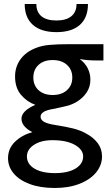

<svg xmlns="http://www.w3.org/2000/svg" viewBox="-20 -692 545 956"><path d="M241 6Q185 6 149.5 29Q114 52 114 87Q114 125 151.5 147.5Q189 170 253 170Q319 170 356.5 147Q394 124 394 87Q394 53 353 29.5Q312 6 241 6ZM340 -306Q340 -345 313.5 -369Q287 -393 242 -393Q198 -393 172 -369Q146 -345 146 -306Q146 -267 172 -243Q198 -219 242 -219Q287 -219 313.5 -243Q340 -267 340 -306ZM495 -472V-391H460Q415 -391 377 -398Q403 -379 416.5 -352.5Q430 -326 430 -295Q430 -259 411 -231Q392 -203 362 -185Q338 -171 314.5 -165Q291 -159 242 -149Q182 -139 182 -111Q182 -95 200 -85Q218 -75 259 -69Q310 -61 345.5 -52Q381 -43 409 -27Q445 -8 466.5 20.5Q488 49 488 87Q488 130 459 166Q430 202 376.5 223Q323 244 253 244Q181 244 128.5 224.5Q76 205 48 171.5Q20 138 20 96Q20 47 55 13.5Q90 -20 141 -34Q87 -62 87 -101Q87 -140 156 -170Q114 -185 84.5 -220Q55 -255 55 -311Q55 -360 82.5 -397.5Q110 -435 161 -454Q189 -465 227 -468.5Q265 -472 325 -472ZM261 -532Q185 -532 144 -568Q103 -604 103 -672H161Q161 -632 186.5 -611Q212 -590 261 -590Q309 -590 335 -611Q361 -632 361 -672H418Q418 -604 377.5 -568Q337 -532 261 -532Z"/></svg>

Font: Madhuban
Style: Regular
Weight: 400
Designer: jaikishan Patel
Foundry: MagicType
Version: Version 1.000